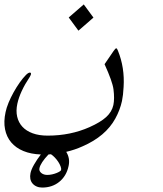

<svg xmlns="http://www.w3.org/2000/svg" viewBox="-109 -449 729 861"><path d="M198.7 294.9Q193.8 318.4 182.9 336.4Q171.9 354.5 156.2 366.9Q140.6 379.4 121.6 385.7Q102.5 392.1 80.1 392.1Q66.4 392.1 55.2 387.2Q43.9 382.3 36.6 373.5Q29.3 364.7 27.1 353Q24.9 341.3 27.8 327.1Q31.2 311 43.7 289.1Q56.2 267.1 74.2 243.7Q29.8 242.2 -3.9 228.3Q-37.6 214.4 -58.6 189.7Q-79.6 165 -86.4 130.6Q-93.3 96.2 -84 53.7Q-80.1 34.7 -70.6 11.5Q-61 -11.7 -48.1 -34.9Q-35.2 -58.1 -20.8 -78.6Q-6.3 -99.1 7.3 -112.8Q18.1 -123.5 24.9 -123.5Q31.2 -123.5 29.8 -115.7Q28.3 -110.8 24.4 -104Q-19.5 -38.1 -31.2 16.1Q-38.1 47.9 -32 74.2Q-25.9 100.6 -8.5 119.4Q8.8 138.2 37.4 148.7Q65.9 159.2 105 159.2Q207 159.2 292.5 121.1Q341.8 99.1 367.2 75.9Q392.6 52.7 399.4 22Q405.3 -6.3 399.9 -48.3Q395.5 -83 359.9 -161.1L399.9 -219.7Q408.7 -232.4 412.1 -232.4Q416 -232.4 419.9 -221.7Q450.7 -145.5 445.3 -59.1Q443.4 -21.5 438 3.9Q429.2 44.4 408.2 82.5Q364.7 162.1 261.7 207Q226.1 223.1 188 231.9Q206.1 261.2 198.7 294.9ZM310.1 -370.1 242.7 -311.5 199.2 -370.6 266.6 -429.2ZM165 313.5Q166.5 307.1 162.8 297.4Q159.2 287.6 152.6 277.3Q146 267.1 137.2 257.8Q128.4 248.5 119.6 242.7Q116.2 243.2 113.5 243.2Q110.8 243.2 108.4 243.7Q73.2 280.8 67.9 305.2Q66.4 312 68.8 317.4Q71.3 322.8 76.4 326.9Q81.5 331.1 88.4 333.3Q95.2 335.4 102.5 335.4Q113.8 335.4 124.5 333Q135.3 330.6 144 327.1Q152.8 323.7 158.7 319.8Q164.6 315.9 165 313.5Z"/></svg>

Font: XB Kayhan
Style: Italic
Weight: 400
Italic angle: -12°
Designer: Behnam
Foundry: Irmug
Version: Version 7.300 2009